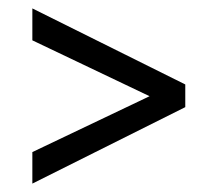

<svg xmlns="http://www.w3.org/2000/svg" viewBox="-20 -530 508 457"><path d="M421 -329V-275L57 -93V-168L336 -301L57 -434V-510Z"/></svg>

Font: Gemunu Libre Medium
Style: Regular
Weight: 500
Designer: Puspanada Ekanayake, Sola Matas, Pathum Egodawatta, Kosala Senevirathne
Foundry: mooniak
Version: Version 1.100